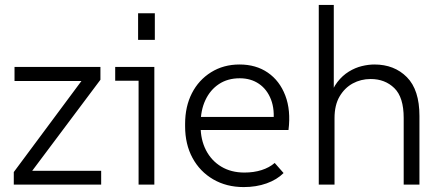

<svg xmlns="http://www.w3.org/2000/svg" viewBox="-20 -750 1796 780"><path d="M36 0V-51L328 -444L341 -421H39V-478H388V-426L95 -35L84 -56H391V0Z M543 0V-450L572 -422H448V-478H607V0ZM541 -588V-696H609V-588Z M970 10Q900 10 846 -21.5Q792 -53 762 -108.5Q732 -164 732 -237V-247Q732 -317 759.5 -371Q787 -425 837.5 -456.5Q888 -488 953 -488Q1020 -488 1068 -455Q1116 -422 1139 -362Q1162 -302 1152 -222H778V-275H1118L1090 -247Q1097 -304 1081 -345.5Q1065 -387 1032 -409.5Q999 -432 954 -432Q905 -432 869.5 -408.5Q834 -385 814.5 -343.5Q795 -302 795 -247V-237Q795 -182 817 -139.5Q839 -97 879 -73Q919 -49 973 -49Q1011 -49 1042.5 -59Q1074 -69 1096 -88L1132 -47Q1105 -20 1063 -5Q1021 10 970 10Z M1275 0V-730H1336V-350H1319Q1330 -390 1350.5 -416.5Q1371 -443 1397 -459Q1423 -475 1450 -481.5Q1477 -488 1501 -488Q1582 -488 1633 -436.5Q1684 -385 1684 -279V0H1620V-271Q1620 -355 1582 -392Q1544 -429 1486 -429Q1446 -429 1413 -411Q1380 -393 1359.5 -358Q1339 -323 1339 -270V0Z"/></svg>

Font: SUSE Light
Style: Regular
Weight: 300
Designer: Rene Bieder
Foundry: SUSE
Version: Version 1.000